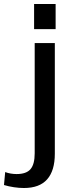

<svg xmlns="http://www.w3.org/2000/svg" viewBox="-104 -756 370 963"><path d="M16 187Q-8 187 -34.5 183Q-61 179 -84 172L-78 107Q-65 112 -50 114.5Q-35 117 -21 117Q28 117 49 92.5Q70 68 70 13V-540H171V15Q171 100 132.5 143.5Q94 187 16 187ZM175 -736V-610H67V-736Z"/></svg>

Font: Pathway Extreme SemiCondensed Medium
Style: Regular
Weight: 500
Width: 4
Version: Version 1.001;gftools[0.9.26]